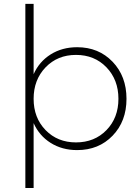

<svg xmlns="http://www.w3.org/2000/svg" viewBox="-20 -762 711 976"><path d="M150.9 -384.8Q179.2 -448.7 237.5 -485.4Q295.9 -522 372.1 -522Q481.4 -522 552.2 -448.2Q623 -374.5 623 -259.8Q623 -145.5 552.5 -72.3Q481.9 1 372.1 1Q295.9 1 237.5 -35.6Q179.2 -72.3 150.9 -136.2V193.8H108.9V-742.2H150.9ZM366.2 -482.9Q272.5 -482.9 211.7 -419.7Q150.9 -356.4 150.9 -259.8Q150.9 -163.1 211.7 -100.6Q272.5 -38.1 366.2 -38.1Q460.4 -38.1 521.2 -100.6Q582 -163.1 582 -259.8Q582 -356.4 521.2 -419.7Q460.4 -482.9 366.2 -482.9Z"/></svg>

Font: Montserrat-Arabic ExtraLight
Style: Regular
Weight: 275
Designer: Mohamed Gaber
Foundry: Kief Type Foundry
Version: Version 5.008;PS 005.008;hotconv 1.0.88;makeotf.lib2.5.64775